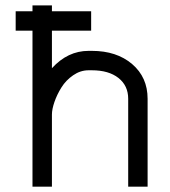

<svg xmlns="http://www.w3.org/2000/svg" viewBox="-20 -704 640 724"><path d="M463.4 -331.5Q463.4 -380.9 426.8 -409.9Q390.1 -439 326.2 -439H314Q283.2 -439 255.9 -420.2Q228.5 -401.4 211.7 -374.3Q194.8 -347.2 185.3 -319.6Q175.8 -292 175.8 -272V0H102.5V-588.4H39.1V-661.6H102.5V-683.6H175.8V-661.6H323.7V-588.4H175.8V-446.8Q235.4 -512.2 314 -512.2H326.2Q419.9 -512.2 478.3 -462.4Q536.6 -412.6 536.6 -331.5V0H463.4Z"/></svg>

Font: Anka/Coder
Style: Regular
Weight: 400
Monospace: yes
Version: Version 001.100